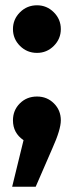

<svg xmlns="http://www.w3.org/2000/svg" viewBox="-20 -529 280 726"><path d="M120 -509Q157 -509 183.5 -482.5Q210 -456 210 -419Q210 -382 183.5 -355.5Q157 -329 120 -329Q82 -329 55.5 -355.5Q29 -382 29 -419Q29 -456 55.5 -482.5Q82 -509 120 -509ZM120 -164Q158 -164 184 -138Q210 -112 210 -74Q210 -39 178 32L115 177H26L69 1Q29 -26 29 -74Q29 -112 55 -138Q81 -164 120 -164Z"/></svg>

Font: FiraGO
Style: Bold
Weight: 700
Designer: bBox Type
Foundry: bBox Type GmbH
Version: Version 1.001;PS 001.001;hotconv 1.0.88;makeotf.lib2.5.64775